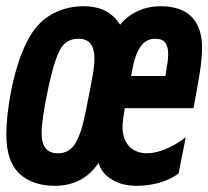

<svg xmlns="http://www.w3.org/2000/svg" viewBox="-30 -580 666 614"><path d="M144.5 14.2C176.8 14.2 202.6 7.8 226.1 -4.4C249 -16.6 269 -34.7 285.2 -59.1C291.5 -36.6 305.2 -19.5 327.6 -5.9C349.1 7.3 374 14.2 407.7 14.2C431.6 14.2 457 10.7 479.5 4.4C502 -2 522.5 -11.7 541 -24.9L564 -141.1C541 -123.5 521.5 -112.3 500 -103.5C478.5 -94.7 458.5 -89.8 439.9 -89.8C416 -89.8 396 -98.1 382.8 -112.3C369.1 -127 361.8 -148.9 361.8 -173.8C361.8 -180.2 362.3 -187 363.3 -195.3C364.3 -203.6 366.2 -216.8 369.1 -233.9H588.9L600.1 -295.9C605 -323.2 609.9 -352.5 612.3 -371.6C614.3 -387.7 616.2 -411.6 616.2 -428.7C616.2 -469.7 605 -503.9 582.5 -526.4C561 -547.9 528.3 -560.1 484.9 -560.1C458 -560.1 433.6 -555.2 411.1 -544.9C388.7 -534.7 369.6 -520 354 -501C342.8 -519 326.7 -535.2 306.6 -545.4C286.6 -555.7 262.2 -560.1 236.8 -560.1C196.3 -560.1 156.2 -548.8 124 -527.3C90.3 -504.9 67.4 -472.7 48.3 -430.2C31.2 -392.1 16.6 -344.7 5.9 -290.5C-4.4 -239.3 -9.8 -187.5 -9.8 -150.9C-9.8 -91.3 4.4 -52.2 30.3 -26.4C57.1 0.5 98.1 14.2 144.5 14.2ZM155.8 -89.8C137.7 -89.8 124 -95.2 115.7 -106C107.4 -116.2 103 -133.3 103 -157.2C103 -170.9 104.5 -182.1 107.4 -203.6C110.8 -230 113.8 -246.1 119.1 -272.9C124.5 -300.8 128.4 -317.4 133.8 -338.9C139.2 -360.4 142.6 -372.6 148.4 -389.2C158.2 -416.5 165.5 -430.2 176.8 -440.4C187.5 -450.2 202.1 -456.1 220.7 -456.1C238.8 -456.1 251 -450.7 259.3 -440.4C268.1 -429.7 272 -412.6 272 -392.6C272 -378.4 270 -360.8 267.6 -346.2C265.6 -333.5 258.8 -297.4 253.9 -272.9C247.6 -241.2 242.7 -215.8 238.3 -196.8C233.9 -177.7 230 -164.6 227.1 -157.2C218.8 -133.8 210.4 -117.2 197.8 -105.5C186.5 -95.2 173.3 -89.8 155.8 -89.8ZM389.2 -336.9 396 -371.1C401.4 -397.9 411.6 -421.9 422.9 -435.5C434.1 -449.2 448.7 -456.1 467.3 -456.1C481 -456.1 491.7 -452.1 498 -444.3C504.4 -436.5 507.8 -424.3 507.8 -407.2C507.8 -400.9 507.3 -395 506.8 -388.7C506.3 -382.3 505.4 -375.5 503.9 -369.1L499 -336.9Z"/></svg>

Font: Hack
Style: Bold Oblique
Weight: 700
Italic angle: -12°
Monospace: yes
Designer: Christopher Simpkins
Foundry: Christopher Simpkins
Version: Version 2.010